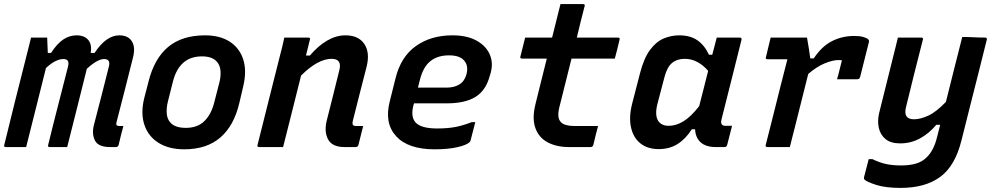

<svg xmlns="http://www.w3.org/2000/svg" viewBox="-48 -720 4868 940"><path d="M104 -536H183Q183 -536 184 -510.5Q185 -485 186 -461H202Q231 -506 261.5 -526.5Q292 -547 327 -547Q365 -547 384 -524.5Q403 -502 396 -461H415Q472 -547 536 -547Q579 -547 597.5 -518Q616 -489 603 -438Q583 -357 562.5 -277.5Q542 -198 522 -120Q520 -111 523 -107Q529 -103 535 -103H556Q550 -80 544 -57Q538 -34 533 -11Q530 0 519 0H491Q434 0 417.5 -31Q401 -62 411 -105Q431 -181 448.5 -250Q466 -319 485 -394Q490 -414 483.5 -422.5Q477 -431 462 -431Q429 -431 377 -383Q360 -314 336.5 -220.5Q313 -127 281 0H196Q184 0 188 -11Q211 -106 236 -202.5Q261 -299 285 -394Q290 -415 283.5 -423Q277 -431 262 -431Q245 -431 224 -421Q203 -411 177 -387Q155 -298 130 -199Q105 -100 80 0H-19Q-31 0 -27 -11Q-1 -118 25.5 -224Q52 -330 79 -436Q86 -464 92.5 -489.5Q99 -515 104 -536Z M956 -547Q1028 -547 1076 -516.5Q1124 -486 1142.5 -430Q1161 -374 1143 -298L1124 -217Q1098 -105 1031 -47Q964 11 854 11Q779 11 728.5 -20.5Q678 -52 659 -108.5Q640 -165 658 -239L679 -320Q707 -433 775 -490Q843 -547 956 -547ZM941 -444Q884 -444 849 -412.5Q814 -381 799 -322L774 -223Q766 -191 768.5 -163Q771 -135 788 -118Q811 -94 862 -94Q918 -94 951.5 -126Q985 -158 1000 -215L1025 -312Q1034 -345 1031.5 -374Q1029 -403 1011 -421Q988 -444 941 -444Z M1344 -536H1461Q1473 -536 1469 -525Q1460 -488 1450 -448H1469Q1510 -496 1554 -521.5Q1598 -547 1643 -547Q1707 -547 1735.5 -505Q1764 -463 1747 -394Q1730 -327 1713 -261.5Q1696 -196 1679 -127Q1676 -112 1681 -107Q1685 -103 1697 -103H1730Q1724 -80 1718.5 -57Q1713 -34 1707 -11Q1704 0 1693 0H1639Q1578 0 1558 -38Q1538 -76 1552 -131Q1568 -194 1582.5 -252Q1597 -310 1613 -375Q1628 -432 1576 -432Q1508 -432 1426 -350Q1404 -262 1382 -174.5Q1360 -87 1338 0H1221Q1209 0 1213 -11Q1240 -118 1266.5 -224.5Q1293 -331 1320 -437Q1328 -467 1334 -492Q1340 -517 1344 -536Z M2167 -547Q2238 -547 2284.5 -521.5Q2331 -496 2349.5 -454Q2368 -412 2354 -362L2349 -346Q2330 -276 2279 -245Q2228 -214 2139 -214H1979L1977 -208Q1961 -150 1986 -121Q2013 -91 2092 -91Q2144 -91 2182.5 -98.5Q2221 -106 2261 -122H2279Q2268 -77 2256 -33Q2255 -30 2254 -28Q2253 -26 2251 -24Q2237 -10 2191.5 0.5Q2146 11 2080 11Q1950 11 1891.5 -53Q1833 -117 1860 -223L1888 -335Q1914 -442 1988 -494.5Q2062 -547 2167 -547ZM2150 -449Q2095 -449 2059.5 -421Q2024 -393 2008 -330L1998 -291H2138Q2176 -291 2201.5 -307Q2227 -323 2236 -357Q2247 -401 2222 -426Q2212 -437 2194 -443Q2176 -449 2150 -449Z M2880 -103Q2873 -79 2868 -57Q2863 -35 2857 -11Q2854 0 2843 0H2738Q2677 0 2633.5 -23Q2590 -46 2573 -93.5Q2556 -141 2574 -212Q2588 -268 2601.5 -323Q2615 -378 2629 -433H2509Q2496 -433 2500 -444Q2506 -469 2511.5 -490Q2517 -511 2523 -536H2655Q2663 -570 2671 -600Q2677 -626 2683.5 -650.5Q2690 -675 2696 -700H2806Q2818 -700 2814 -689Q2804 -651 2794.5 -612.5Q2785 -574 2776 -536H2977Q2989 -536 2985 -525Q2979 -500 2974 -479Q2969 -458 2962 -433H2750Q2736 -377 2722 -321Q2708 -265 2694 -209Q2685 -177 2685.5 -155.5Q2686 -134 2699 -121Q2717 -103 2767 -103Z M3278 -547Q3331 -547 3366 -523Q3401 -499 3423 -452H3439Q3444 -470 3449 -489.5Q3454 -509 3461 -536H3574Q3585 -536 3582 -524Q3558 -427 3532 -324.5Q3506 -222 3484 -134Q3477 -104 3504 -104H3536Q3530 -81 3524 -57Q3518 -33 3512 -10Q3509 0 3499 0H3457Q3408 0 3382.5 -23Q3357 -46 3355 -87H3339Q3309 -40 3269.5 -15Q3230 10 3177 10Q3123 10 3088 -17.5Q3053 -45 3041.5 -95.5Q3030 -146 3047 -213L3085 -360Q3104 -434 3133.5 -474.5Q3163 -515 3200 -531Q3237 -547 3278 -547ZM3181 -120Q3197 -104 3225 -104Q3262 -104 3298 -126Q3334 -148 3375 -200Q3386 -243 3397 -286Q3408 -329 3419 -373Q3396 -400 3367 -416Q3338 -432 3304 -432Q3267 -432 3242.5 -412Q3218 -392 3205 -342L3170 -209Q3155 -146 3181 -120Z M3725 -536H3903Q3903 -536 3906 -518Q3909 -500 3913 -476Q3917 -452 3919 -434H3936Q3974 -492 4024 -518Q4074 -544 4135 -544Q4161 -544 4178.5 -539Q4196 -534 4203 -527Q4208 -521 4206 -514L4163 -343Q4160 -332 4149 -332H4050L4055 -349Q4064 -386 4074 -425Q4069 -426 4058 -426Q4029 -426 3990 -410Q3951 -394 3909 -358Q3894 -298 3877 -230.5Q3860 -163 3844 -99Q3837 -73 3831 -48Q3825 -23 3819 0H3709Q3698 0 3701 -11Q3717 -73 3735.5 -147Q3754 -221 3772.5 -295Q3791 -369 3807 -430H3710Q3698 -430 3702 -441Q3708 -465 3713.5 -488.5Q3719 -512 3725 -536Z M4348 -536H4462Q4474 -536 4470 -525Q4448 -440 4428.5 -361.5Q4409 -283 4388 -197Q4372 -136 4427 -136Q4458 -136 4497 -154Q4536 -172 4583 -221Q4602 -299 4621.5 -375Q4641 -451 4663 -539Q4692 -539 4719.5 -537.5Q4747 -536 4775 -536Q4786 -536 4783 -525Q4761 -435 4741 -357Q4721 -279 4701.5 -201Q4682 -123 4659 -32Q4628 93 4554.5 146.5Q4481 200 4361 200Q4287 200 4241 185Q4195 170 4184 159Q4181 154 4182 148Q4188 124 4193.5 104Q4199 84 4205 59H4223Q4258 76 4290 83Q4322 90 4364 90Q4405 90 4436 81Q4467 72 4488 51Q4524 17 4540 -50Q4547 -79 4555 -109H4536Q4500 -66 4455.5 -42Q4411 -18 4359 -18Q4313 -18 4287.5 -39Q4262 -60 4254.5 -94Q4247 -128 4256 -166Q4274 -236 4290 -302.5Q4306 -369 4324 -439Q4330 -463 4336 -487Q4342 -511 4348 -536Z"/></svg>

Font: Recursive Mn Lnr St SmB
Style: Italic
Weight: 600
Italic angle: -15°
Monospace: yes
Version: Version 1.079;hotconv 1.0.112;makeotfexe 2.5.65598; ttfautoh